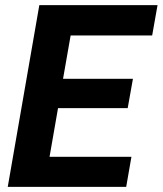

<svg xmlns="http://www.w3.org/2000/svg" viewBox="-20 -731 636 751"><path d="M479.5 -308.1H207L173.8 -117.7H494.1L473.6 0H10.3L133.8 -710.9H596.2L575.2 -592.3H256.3L226.6 -422.9H500Z"/></svg>

Font: RobotoDraft
Style: Bold Italic
Weight: 700
Italic angle: -12°
Version: Version 2.001150; 2014